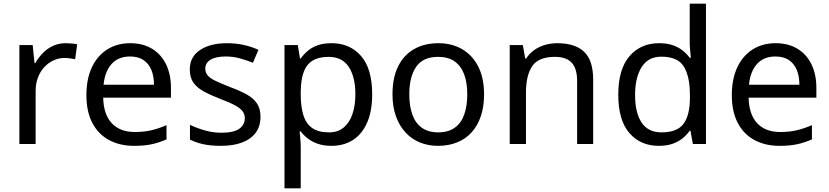

<svg xmlns="http://www.w3.org/2000/svg" viewBox="-20 -831 4493 1040"><path d="M335 -597Q350 -597 367.5 -595.5Q385 -594 398 -591L387 -510Q374 -513 358.5 -515Q343 -517 329 -517Q298 -517 270 -504Q242 -491 220 -467.5Q198 -444 185.5 -411Q173 -378 173 -337V-51H85V-587H157L167 -489H171Q188 -519 212 -543.5Q236 -568 267 -582.5Q298 -597 335 -597Z M685 -597Q754 -597 803.5 -567Q853 -537 879.5 -482.5Q906 -428 906 -355V-302H539Q541 -211 585.5 -163.5Q630 -116 710 -116Q761 -116 800.5 -125.5Q840 -135 882 -153V-76Q841 -58 801 -49.5Q761 -41 706 -41Q630 -41 571.5 -72Q513 -103 480.5 -164.5Q448 -226 448 -315Q448 -403 477.5 -466Q507 -529 560.5 -563Q614 -597 685 -597ZM684 -525Q621 -525 584.5 -484.5Q548 -444 541 -372H814Q814 -418 800 -452Q786 -486 757.5 -505.5Q729 -525 684 -525Z M1391 -199Q1391 -147 1365 -112Q1339 -77 1291 -59Q1243 -41 1177 -41Q1121 -41 1080.5 -50Q1040 -59 1009 -75V-155Q1041 -139 1086.5 -125.5Q1132 -112 1179 -112Q1246 -112 1276 -133.5Q1306 -155 1306 -191Q1306 -211 1295 -227Q1284 -243 1255.5 -259Q1227 -275 1174 -295Q1122 -315 1085 -335Q1048 -355 1028 -383Q1008 -411 1008 -455Q1008 -523 1063.5 -560Q1119 -597 1209 -597Q1258 -597 1300.5 -587.5Q1343 -578 1380 -561L1350 -491Q1316 -505 1279 -515Q1242 -525 1203 -525Q1149 -525 1120.5 -507.5Q1092 -490 1092 -460Q1092 -438 1105 -422.5Q1118 -407 1148.5 -392.5Q1179 -378 1230 -358Q1281 -339 1317 -319Q1353 -299 1372 -270.5Q1391 -242 1391 -199Z M1776 -597Q1875 -597 1935.5 -528Q1996 -459 1996 -320Q1996 -229 1968.5 -166.5Q1941 -104 1891.5 -72.5Q1842 -41 1775 -41Q1734 -41 1702 -52Q1670 -63 1647.5 -80.5Q1625 -98 1609 -119H1603Q1605 -102 1607 -76Q1609 -50 1609 -31V189H1521V-587H1593L1605 -514H1609Q1625 -537 1647.5 -556Q1670 -575 1701.5 -586Q1733 -597 1776 -597ZM1760 -523Q1706 -523 1673 -502.5Q1640 -482 1625 -441Q1610 -400 1609 -337V-320Q1609 -254 1623 -208Q1637 -162 1670.5 -138Q1704 -114 1762 -114Q1811 -114 1842.5 -141Q1874 -168 1889.5 -214.5Q1905 -261 1905 -321Q1905 -413 1869.5 -468Q1834 -523 1760 -523Z M2602 -320Q2602 -253 2584.5 -201.5Q2567 -150 2534.5 -114Q2502 -78 2455.5 -59.5Q2409 -41 2352 -41Q2299 -41 2254 -59.5Q2209 -78 2176 -114Q2143 -150 2124.5 -201.5Q2106 -253 2106 -320Q2106 -409 2136 -470.5Q2166 -532 2222 -564.5Q2278 -597 2355 -597Q2428 -597 2483.5 -564.5Q2539 -532 2570.5 -470.5Q2602 -409 2602 -320ZM2197 -320Q2197 -257 2213.5 -210.5Q2230 -164 2265 -139Q2300 -114 2354 -114Q2408 -114 2443 -139Q2478 -164 2494.5 -210.5Q2511 -257 2511 -320Q2511 -384 2494 -429Q2477 -474 2442.5 -498.5Q2408 -523 2353 -523Q2271 -523 2234 -469Q2197 -415 2197 -320Z M2999 -597Q3095 -597 3144 -550.5Q3193 -504 3193 -400V-51H3106V-394Q3106 -459 3077 -491Q3048 -523 2986 -523Q2897 -523 2863 -473Q2829 -423 2829 -329V-51H2741V-587H2812L2825 -514H2830Q2848 -542 2874.5 -560.5Q2901 -579 2933 -588Q2965 -597 2999 -597Z M3549 -41Q3449 -41 3389 -110.5Q3329 -180 3329 -318Q3329 -456 3389.5 -526.5Q3450 -597 3550 -597Q3592 -597 3623 -586.5Q3654 -576 3677 -558Q3700 -540 3716 -518H3722Q3721 -531 3718.5 -556.5Q3716 -582 3716 -597V-811H3804V-51H3733L3720 -123H3716Q3700 -100 3677 -81.5Q3654 -63 3622.5 -52Q3591 -41 3549 -41ZM3563 -114Q3648 -114 3682.5 -160.5Q3717 -207 3717 -301V-317Q3717 -417 3684 -470.5Q3651 -524 3562 -524Q3491 -524 3455.5 -467.5Q3420 -411 3420 -316Q3420 -220 3455.5 -167Q3491 -114 3563 -114Z M4181 -597Q4250 -597 4299.5 -567Q4349 -537 4375.5 -482.5Q4402 -428 4402 -355V-302H4035Q4037 -211 4081.5 -163.5Q4126 -116 4206 -116Q4257 -116 4296.5 -125.5Q4336 -135 4378 -153V-76Q4337 -58 4297 -49.5Q4257 -41 4202 -41Q4126 -41 4067.5 -72Q4009 -103 3976.5 -164.5Q3944 -226 3944 -315Q3944 -403 3973.5 -466Q4003 -529 4056.5 -563Q4110 -597 4181 -597ZM4180 -525Q4117 -525 4080.5 -484.5Q4044 -444 4037 -372H4310Q4310 -418 4296 -452Q4282 -486 4253.5 -505.5Q4225 -525 4180 -525Z"/></svg>

Font: Noto Sans Tamil UI
Style: Regular
Weight: 400
Designer: Jelle Bosma - Monotype Design Team
Foundry: Monotype Imaging Inc.
Version: Version 2.004